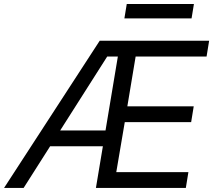

<svg xmlns="http://www.w3.org/2000/svg" viewBox="-63 -929 1054 949"><path d="M-43 0 429.7 -727.5H970.7L958 -649.4H607.4L566.4 -403.3H894.5L881.8 -325.2H553.7L511.7 -78.1H868.2L855.5 0H411.1L519.5 -649.4H466.8L53.7 0ZM147.5 -206.1 160.2 -284.2H503.9L491.2 -206.1ZM895.5 -909.2 883.8 -837.9H551.8L563.5 -909.2Z"/></svg>

Font: Inter Tight
Style: Italic
Weight: 400
Italic angle: -9.39999°
Designer: Rasmus Andersson
Foundry: rsms
Version: Version 3.002